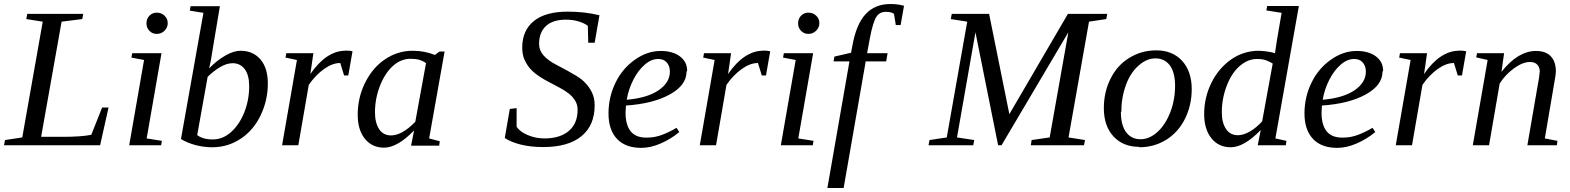

<svg xmlns="http://www.w3.org/2000/svg" viewBox="-32 -724 7825 957"><path d="M173 -42H278Q373 -42 423 -52L477 -188H509L467 0H-12L-7 -26L79 -39L181 -616L99 -629L104 -655H383L378 -629L275 -616Z M699 -34 775 -22 771 0H612L686 -425L623 -437L627 -459H773ZM804 -609V-608Q804 -587 788 -571Q772 -555 749 -555Q728 -555 713 -570Q698 -585 698 -608Q698 -631 713 -646Q728 -661 749 -661Q772 -661 788 -646Q804 -631 804 -609Z M982 -660 914 -671 918 -693H1064L1028 -478Q1020 -421 1010 -383Q1048 -422 1091 -447Q1133 -471 1167 -471Q1229 -471 1266 -428Q1303 -385 1303 -308Q1303 -224 1267 -149Q1231 -74 1167 -32Q1103 10 1026 10Q984 10 942 -1Q901 -12 870 -31ZM951 -51 949 -52Q978 -29 1028 -29Q1079 -29 1120 -66Q1162 -104 1186 -165Q1210 -226 1210 -294Q1210 -350 1188 -379Q1165 -409 1128 -409Q1098 -409 1066 -390Q1032 -370 1003 -341Z M1687 -471V-472Q1713 -472 1725 -468L1704 -348H1683L1664 -410Q1625 -410 1583 -380Q1541 -350 1507 -301L1455 0H1374L1448 -425L1391 -437L1395 -459H1530L1515 -355Q1554 -412 1597 -441Q1642 -471 1687 -471Z M2107 -34 2160 -20 2157 2H2017L2032 -74Q1949 12 1882 12Q1823 12 1787 -32Q1751 -76 1751 -152Q1751 -238 1788 -312Q1826 -388 1888 -429Q1951 -471 2025 -471Q2084 -471 2136 -450L2158 -467H2184ZM2091 -407 2093 -408Q2074 -422 2057 -426Q2039 -431 2015 -431Q1965 -431 1925 -394Q1885 -357 1861 -294Q1837 -231 1837 -164Q1837 -112 1858 -80Q1879 -49 1917 -49Q1972 -49 2038 -117Z M2509 -181 2543 -185V-92Q2560 -67 2598 -51Q2638 -34 2681 -34Q2760 -34 2804 -72Q2847 -109 2847 -177Q2847 -202 2835 -222Q2822 -243 2804 -257Q2782 -274 2759 -286L2708 -313Q2684 -325 2658 -342Q2633 -358 2614 -378Q2596 -397 2583 -425Q2571 -450 2571 -487Q2571 -573 2630 -620Q2688 -666 2798 -666Q2882 -666 2956 -648L2932 -511H2900L2898 -595Q2882 -608 2853 -617Q2824 -626 2789 -626Q2724 -626 2690 -595Q2655 -563 2655 -505Q2655 -473 2677 -448Q2700 -422 2743 -400Q2803 -369 2839 -347Q2868 -330 2888 -308Q2908 -286 2920 -260Q2932 -233 2932 -199Q2932 -99 2866 -45Q2800 9 2676 9Q2614 9 2565 -3Q2516 -15 2484 -36Z M3393 -371 3390 -367Q3390 -300 3308 -254Q3224 -207 3088 -198L3086 -162Q3086 -101 3112 -69Q3137 -38 3190 -38Q3234 -38 3271 -53Q3311 -69 3340 -87L3354 -66Q3311 -30 3259 -8Q3210 13 3164 13Q3085 13 3043 -32Q3001 -77 3001 -159Q3001 -240 3036 -312Q3070 -382 3132 -426Q3194 -470 3261 -470Q3321 -470 3357 -443Q3393 -416 3393 -371ZM3092 -228 3093 -227Q3191 -235 3249 -273Q3307 -312 3307 -367Q3307 -394 3292 -412Q3277 -430 3249 -430Q3214 -430 3182 -402Q3149 -374 3125 -327Q3101 -280 3092 -228Z M3769 -471V-472Q3795 -472 3807 -468L3786 -348H3765L3746 -410Q3707 -410 3665 -380Q3623 -350 3589 -301L3537 0H3456L3530 -425L3473 -437L3477 -459H3612L3597 -355Q3636 -412 3679 -441Q3724 -471 3769 -471Z M3947 -34 4023 -22 4019 0H3860L3934 -425L3871 -437L3875 -459H4021ZM4052 -609V-608Q4052 -587 4036 -571Q4020 -555 3997 -555Q3976 -555 3961 -570Q3946 -585 3946 -608Q3946 -631 3961 -646Q3976 -661 3997 -661Q4020 -661 4036 -646Q4052 -631 4052 -609Z M4173 213H4092L4202 -418H4123L4127 -442L4210 -461L4216 -493Q4235 -602 4282 -653Q4329 -704 4406 -704Q4444 -704 4474 -695L4457 -599H4433L4424 -655Q4411 -665 4383 -665Q4352 -665 4336 -640Q4319 -613 4304 -535L4290 -459H4392L4385 -418H4283Z M4960 0H4943L4830 -563L4738 -39L4824 -26L4819 0H4596L4601 -26L4687 -39L4789 -616L4707 -629L4712 -655H4898L4999 -155L5291 -655H5487L5482 -629L5396 -616L5294 -39L5376 -26L5371 0H5106L5110 -26L5200 -39L5293 -563Z M5557 -166H5555Q5555 -100 5581 -65Q5607 -30 5653 -30Q5697 -30 5737 -66Q5776 -101 5801 -164Q5825 -226 5825 -296Q5825 -363 5799 -398Q5773 -433 5727 -433Q5683 -433 5643 -397Q5602 -361 5580 -300Q5557 -237 5557 -166ZM5647 10V8Q5566 8 5518 -44Q5470 -96 5470 -185Q5470 -265 5503 -331Q5536 -398 5596 -435Q5657 -473 5731 -473Q5812 -473 5860 -421Q5908 -368 5908 -280Q5908 -200 5875 -133Q5842 -66 5782 -28Q5721 10 5647 10Z M6323 -459Q6325 -482 6356 -660L6280 -672L6284 -694H6442L6325 -34L6380 -22L6377 0H6237L6252 -76Q6169 10 6102 10Q6042 10 6006 -35Q5970 -80 5970 -155Q5970 -238 6006 -311Q6042 -384 6105 -428Q6167 -471 6243 -471Q6289 -469 6323 -459ZM6312 -409V-407Q6294 -418 6277 -424Q6259 -430 6233 -430Q6187 -430 6146 -394Q6106 -359 6082 -295Q6058 -232 6058 -165Q6058 -112 6079 -81Q6100 -50 6138 -50Q6165 -50 6197 -68Q6230 -87 6259 -119Z M6862 -371 6859 -367Q6859 -300 6777 -254Q6693 -207 6557 -198L6555 -162Q6555 -101 6581 -69Q6606 -38 6659 -38Q6703 -38 6740 -53Q6780 -69 6809 -87L6823 -66Q6780 -30 6728 -8Q6679 13 6633 13Q6554 13 6512 -32Q6470 -77 6470 -159Q6470 -240 6505 -312Q6539 -382 6601 -426Q6663 -470 6730 -470Q6790 -470 6826 -443Q6862 -416 6862 -371ZM6561 -228 6562 -227Q6660 -235 6718 -273Q6776 -312 6776 -367Q6776 -394 6761 -412Q6746 -430 6718 -430Q6683 -430 6651 -402Q6618 -374 6594 -327Q6570 -280 6561 -228Z M7238 -471V-472Q7264 -472 7276 -468L7255 -348H7234L7215 -410Q7176 -410 7134 -380Q7092 -350 7058 -301L7006 0H6925L6999 -425L6942 -437L6946 -459H7081L7066 -355Q7105 -412 7148 -441Q7193 -471 7238 -471Z M7642 -365H7643Q7643 -388 7631 -401Q7619 -415 7594 -415Q7558 -415 7515 -384Q7471 -352 7443 -308L7390 0H7309L7383 -425L7326 -438L7330 -459H7465L7452 -366Q7493 -418 7536 -444Q7580 -470 7623 -470Q7673 -470 7698 -443Q7723 -417 7723 -367Q7723 -364 7721 -346Q7720 -341 7668 -34L7731 -22L7728 0H7581L7630 -284Q7642 -346 7642 -365Z"/></svg>

Font: Libra Serif Modern
Style: Italic
Weight: 400
Italic angle: -12°
Designer: Stefan Peev, Context Ltd
Foundry: Stefan Peev, Context Ltd
Version: Version 1.000